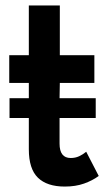

<svg xmlns="http://www.w3.org/2000/svg" viewBox="-20 -680 391 706"><path d="M218 6Q153 6 119.5 -26.5Q86 -59 86 -131V-246H15V-319H86V-375H14V-477H86V-660H200V-477H327V-375H200L199 -319H332V-246H199V-152Q199 -99 240 -99Q257 -99 271 -105.5Q285 -112 297 -122L343 -33Q320 -16 289 -5Q258 6 218 6Z"/></svg>

Font: Lil Grotesk Bold
Style: Regular
Weight: 700
Designer: Bastien Sozeau
Foundry: NBR — Bastien Sozeau
Version: Version 4.002; ttfautohint (v1.8.4.7-5d5b)